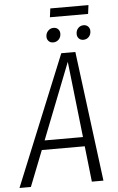

<svg xmlns="http://www.w3.org/2000/svg" viewBox="-81 -966 618 1007"><g transform="rotate(-5 228.0 -462.0)"><path d="M361 0 340 -188H114L40 0H-20L260 -685H334L422 0ZM133 -237H335L290 -637ZM190 -778Q190 -796 202 -808.5Q214 -821 231 -821Q246 -821 255 -811.5Q264 -802 264 -788Q264 -769 252 -757Q240 -745 223 -745Q208 -745 199 -754.5Q190 -764 190 -778ZM349 -778Q349 -797 360.5 -809Q372 -821 389 -821Q404 -821 413 -811.5Q422 -802 422 -788Q422 -769 410.5 -757Q399 -745 382 -745Q367 -745 358 -754.5Q349 -764 349 -778ZM418 -878H217L223 -924H424Z"/></g></svg>

Font: Fira Sans Extra Condensed Light
Style: Italic
Weight: 300
Width: 3
Italic angle: -8°
Designer: Carrois Corporate & Edenspiekermann AG
Foundry: Carrois Corporate GbR & Edenspiekermann AG
Version: Version 4.203